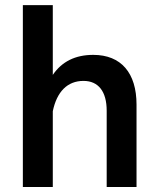

<svg xmlns="http://www.w3.org/2000/svg" viewBox="-20 -747 634 767"><path d="M190.9 -302.7C207 -380.4 249 -423.8 313.5 -423.8C373.5 -423.8 406.2 -380.9 406.2 -304.7V0H525.4V-329.1C525.4 -455.6 463.9 -527.8 352.5 -527.8C280.8 -527.8 227.1 -501 190.9 -447.8V-726.6H71.3V0H190.9Z"/></svg>

Font: Estedad SemiBold
Style: Regular
Weight: 600
Designer: Amin Abedi
Version: Version 7.3